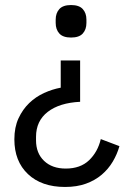

<svg xmlns="http://www.w3.org/2000/svg" viewBox="-20 -548 507 762"><path d="M238 194Q145 194 91 143Q37 92 37 5Q37 -43 53.5 -78.5Q70 -114 96 -139Q122 -164 155 -179Q188 -194 221 -200V-308H298V-144Q216 -140 169.5 -104Q123 -68 123 -5V9Q123 60 155 90.5Q187 121 241 121Q299 121 333.5 88Q368 55 380 4L454 32Q445 64 427.5 93.5Q410 123 383.5 145.5Q357 168 321 181Q285 194 238 194ZM262 -399Q230 -399 215.5 -415Q201 -431 201 -457V-470Q201 -496 215.5 -512Q230 -528 262 -528Q294 -528 308.5 -512Q323 -496 323 -470V-457Q323 -431 308.5 -415Q294 -399 262 -399Z"/></svg>

Font: IBM Plex Sans Thai
Style: Regular
Weight: 400
Designer: Mike Abbink, Paul van der Laan, Pieter van Rosmalen, Ben Mitchell, Mark Frömberg
Foundry: Bold Monday
Version: Version 1.1